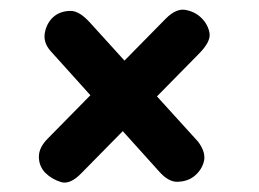

<svg xmlns="http://www.w3.org/2000/svg" viewBox="-20 -470 546 405"><path d="M152 -105Q128 -80 108.5 -86Q89 -92 75 -106Q62 -120 62 -139.5Q62 -159 81 -178L330 -431Q352 -453 372 -449Q392 -445 405 -432Q419 -418 422 -400Q425 -382 399 -356ZM315 -109 87 -362Q70 -381 75 -403Q80 -425 96 -437Q110 -447 129 -447Q148 -447 171 -421L398 -171Q415 -148 410 -129Q405 -110 388 -97Q374 -87 354.5 -86.5Q335 -86 315 -109Z"/></svg>

Font: Edu SA Beginner
Style: Bold
Weight: 700
Version: Version 1.003